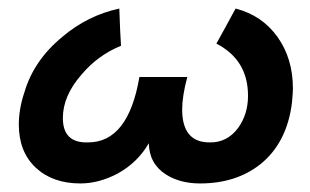

<svg xmlns="http://www.w3.org/2000/svg" viewBox="-20 -421 724 449"><path d="M663 -183Q652 -88 589 -37Q532 8 448 8Q401 8 368 -13Q329 -38 328 -86Q302 -41 255 -15Q211 8 168 8Q103 8 63.5 -29Q24 -66 24 -130Q24 -166 37 -205Q59 -280 126 -335Q185 -385 259 -401Q261 -342 263 -314Q209 -292 171 -247Q127 -197 127 -145Q127 -86 186 -88Q280 -88 306 -241H418Q406 -196 406 -165Q406 -88 470 -88Q511 -87 537 -122Q560 -154 560 -197Q560 -281 486 -319Q497 -339 507 -357Q517 -375 523 -386.5Q529 -398 531 -401Q593 -385 629 -334.5Q665 -284 665 -214Q665 -205 663 -183Z"/></svg>

Font: GFS Neohellenic Rg
Style: Bold Italic
Weight: 700
Italic angle: -12°
Designer: Designed by Takis Katsoulidis and George D. Matthiopoulos.
Foundry: Designed by Takis Katsoulidis and George D. Matthiopoulos.
Version: Version 1.0